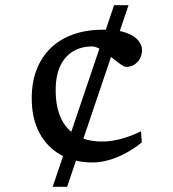

<svg xmlns="http://www.w3.org/2000/svg" viewBox="-20 -718 665 738"><path d="M182.5 0 418.5 -698H474L238 0ZM377.5 -604Q432.5 -604 465 -592Q497.5 -580 511.8 -562Q526 -544 526 -525.5Q526 -509 518.5 -494Q511 -479 497 -470Q483 -461 464.5 -461Q458 -461 446.2 -469Q434.5 -477 419.8 -488.8Q405 -500.5 389.8 -512.2Q374.5 -524 360 -531.8Q345.5 -539.5 334.5 -539.5Q292.5 -539.5 261 -520.8Q229.5 -502 211.8 -464.8Q194 -427.5 194 -371Q194 -307 214.8 -263Q235.5 -219 275.2 -196.5Q315 -174 372.5 -174Q407.5 -174 445 -184Q482.5 -194 522 -213.5L525 -170.5Q494.5 -146 462.2 -128.8Q430 -111.5 397.8 -102.5Q365.5 -93.5 335 -93.5Q266 -93.5 213.5 -122.8Q161 -152 131.5 -207.2Q102 -262.5 102 -340.5Q102 -402.5 121 -451Q140 -499.5 175.5 -533.8Q211 -568 262 -586Q313 -604 377.5 -604Z"/></svg>

Font: Newsreader 9pt
Style: Regular
Weight: 400
Designer: Hugues Gentile
Foundry: Production Type
Version: Version 1.003